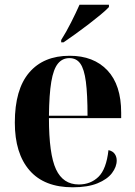

<svg xmlns="http://www.w3.org/2000/svg" viewBox="-20 -786 574 816"><path d="M289 10Q168 10 105.5 -62Q43 -134 43 -265Q43 -406 104 -477.5Q165 -549 276 -549Q378 -549 436.5 -487Q495 -425 495 -307V-284H188Q188 -131 218 -66.5Q248 -2 315 -2Q365 -2 398.5 -34.5Q432 -67 441 -148Q459 -144 467.5 -132Q476 -120 476 -104Q476 -77 456 -50.5Q436 -24 394.5 -7Q353 10 289 10ZM352 -294Q352 -385 345 -438.5Q338 -492 321.5 -515.5Q305 -539 275 -539Q245 -539 226 -515.5Q207 -492 198 -438.5Q189 -385 188 -294ZM240 -616Q261 -649 282 -690.5Q303 -732 318 -766H443V-756Q431 -743 407.5 -723.5Q384 -704 356 -682.5Q328 -661 300 -641Q272 -621 250 -606H240Z"/></svg>

Font: Noto Serif Display SemiCondensed
Style: Bold
Weight: 700
Width: 4
Designer: Monotype Design Team
Foundry: Monotype Imaging Inc.
Version: Version 2.009